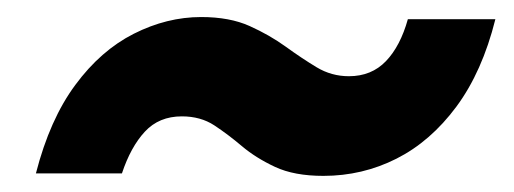

<svg xmlns="http://www.w3.org/2000/svg" viewBox="-20 -434 619 231"><path d="M369.1 -222.4Q334 -222.4 310.9 -233.2Q287.8 -244 271 -258.2Q254.2 -272.4 237.8 -283.2Q221.3 -294 198.8 -294Q171.3 -294 154.3 -275.6Q137.3 -257.3 126.7 -225.4H23.2Q39.9 -290.4 70.6 -331.8Q101.2 -373.3 141 -393.4Q180.8 -413.5 222 -413.5Q256.3 -413.5 280.3 -402.7Q304.3 -391.9 323.7 -377.9Q343 -363.9 360.9 -353.1Q378.8 -342.3 399.8 -342.3Q427 -342.3 444.4 -360.5Q461.7 -378.6 470.7 -410.9H576Q560.2 -347.7 529.1 -305.7Q498 -263.8 457 -243.1Q416 -222.4 369.1 -222.4Z"/></svg>

Font: DM Sans 9pt
Style: Italic
Weight: 400
Italic angle: -10°
Designer: Colophon Foundry, Jonny Pinhorn
Foundry: Colophon Foundry
Version: Version 4.004